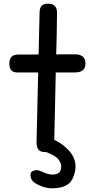

<svg xmlns="http://www.w3.org/2000/svg" viewBox="-20 -806 511 1044"><path d="M240.2 -786.1Q196.3 -786.1 195.3 -740.7L189.9 -509.8Q133.3 -509.3 77.1 -509.3Q30.8 -509.3 30.8 -460Q30.8 -412.1 72.8 -412.1Q129.9 -412.1 187.5 -412.1L178.7 -32.2Q177.7 20 221.7 21Q274.4 22 274.9 -31.2L283.2 -412.1Q335.4 -412.1 387.7 -412.1Q444.8 -412.1 444.8 -461.9Q444.8 -511.2 384.8 -510.7L285.6 -510.3Q289.1 -613.3 290 -737.8Q290 -786.1 240.2 -786.1ZM187.5 -35.2Q176.8 5.4 211.9 14.6Q240.2 22.9 263.7 35.2Q313.5 60.5 312.5 102.5Q312.5 134.3 282.2 141.6Q254.9 147.9 221.2 132.8Q188.5 118.2 176.8 119.1Q148.4 122.1 146.5 139.6Q142.6 171.9 171.9 189.9Q220.7 220.2 272.5 217.8Q352.5 214.4 375 165Q418 70.3 342.8 0.5Q281.2 -57.6 219.7 -55.2Q192.4 -54.2 187.5 -35.2Z"/></svg>

Font: Comic Relief
Style: Regular
Weight: 400
Designer: Jeff Davis
Foundry: Loudifier
Version: Version 1.200; ttfautohint (v1.8.4.7-5d5b)